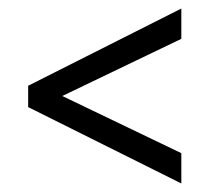

<svg xmlns="http://www.w3.org/2000/svg" viewBox="-20 -507 505 450"><path d="M46 -256V-306L405 -487V-416L126 -282L405 -148V-77Z"/></svg>

Font: Gemunu Libre
Style: Regular
Weight: 400
Designer: Puspanada Ekanayake, Sola Matas, Pathum Egodawatta, Kosala Senevirathne
Foundry: mooniak
Version: Version 1.100